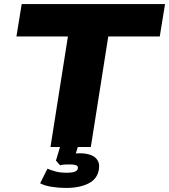

<svg xmlns="http://www.w3.org/2000/svg" viewBox="-20 -725 834 947"><path d="M229 0 315 -545H61L87 -705H794L768 -545H514L428 0ZM305 202Q270 202 235 196.5Q200 191 178 179L214 107Q235 116 257 121.5Q279 127 307 127Q336 127 349.5 121.5Q363 116 364 105Q366 94 355 90Q344 86 323 86Q314 86 301.5 86.5Q289 87 276 90L256 67L282 -20H370L345 60L308 40Q323 36 339.5 33.5Q356 31 373 31Q404 31 426.5 39Q449 47 460.5 64.5Q472 82 468 108Q462 156 418 179Q374 202 305 202Z"/></svg>

Font: Nunito Sans 10pt SemiExpanded Black
Style: Italic
Weight: 900
Width: 6
Italic angle: -9°
Designer: Vernon Adams
Foundry: Vernon Adams
Version: Version 3.101;gftools[0.9.27]